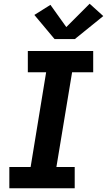

<svg xmlns="http://www.w3.org/2000/svg" viewBox="-20 -1008 573 1028"><path d="M30 0V-114H144L227 -621H129V-735H479V-621H366L282 -114H380V0ZM381 -799H272L164 -928L250 -982L335 -863L460 -988L533 -922Z"/></svg>

Font: Iosevka Curly Slab HvObl
Style: Regular
Weight: 900
Italic angle: -9°
Monospace: yes
Designer: Belleve Invis
Foundry: Belleve Invis
Version: Version 11.1.0; ttfautohint (v1.8.3)